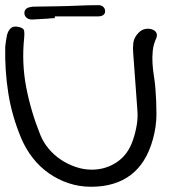

<svg xmlns="http://www.w3.org/2000/svg" viewBox="-20 -714 695 734"><path d="M0 -536.1Q1 -546.9 2.9 -558.1Q4.9 -569.3 6.8 -580.1Q10.7 -595.7 20.5 -605.5Q30.3 -615.2 49.8 -611.3Q70.3 -607.4 72.3 -596.2Q74.2 -585 72.3 -568.4Q62.5 -472.7 80.1 -380.9Q97.7 -289.1 133.8 -199.2Q145.5 -169.9 166 -145.5Q186.5 -121.1 212.9 -103.5Q239.3 -85.9 269.5 -75.7Q299.8 -65.4 331.1 -65.4Q383.8 -65.4 426.8 -94.2Q469.7 -123 488.3 -178.7Q498 -207 502.9 -236.8Q507.8 -266.6 504.9 -296.9Q501 -350.6 497.1 -403.3Q493.2 -456.1 489.3 -509.8Q487.3 -530.3 489.7 -550.3Q492.2 -570.3 508.8 -587.9Q529.3 -609.4 558.6 -602.5Q574.2 -597.7 578.1 -587.9Q582 -578.1 577.1 -567.4Q566.4 -543.9 564 -520Q561.5 -496.1 563 -471.7Q564.5 -447.3 568.4 -423.3Q572.3 -399.4 574.2 -375Q578.1 -326.2 578.1 -278.3Q578.1 -230.5 564.5 -181.6Q539.1 -89.8 479.5 -44.9Q419.9 0 328.1 0Q283.2 0 242.2 -13.7Q201.2 -27.3 166.5 -51.8Q131.8 -76.2 105.5 -109.9Q79.1 -143.6 61.5 -184.6Q25.4 -270.5 11.7 -357.9Q-2 -445.3 0 -536.1ZM73.2 -664.1Q73.2 -677.7 85 -683.6Q88.9 -685.5 93.8 -686.5Q98.6 -687.5 104.5 -688.5Q148.4 -689.5 191.9 -689.9Q235.4 -690.4 278.3 -692.4Q297.9 -693.4 317.4 -693.8Q336.9 -694.3 356.4 -694.3Q367.2 -694.3 374.5 -688Q381.8 -681.6 381.8 -670.9Q381.8 -659.2 371.1 -654.3Q366.2 -652.3 362.3 -651.9Q358.4 -651.4 354.5 -651.4H213.9H189.5V-644.5H181.6Q176.8 -643.6 170.9 -643.6Q165 -643.6 160.2 -642.6Q146.5 -641.6 133.8 -641.1Q121.1 -640.6 108.4 -639.6Q101.6 -638.7 94.2 -640.1Q86.9 -641.6 81.1 -646.5Q73.2 -654.3 73.2 -664.1Z"/></svg>

Font: Scriphy
Style: Regular
Weight: 400
Designer: Ala M. Lockhart
Foundry: Ala M. Lockhart
Version: Version 1.0 2021